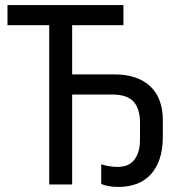

<svg xmlns="http://www.w3.org/2000/svg" viewBox="-20 -734 743 764"><path d="M452.1 9.8Q429.2 9.8 412.1 6.6Q395 3.4 382.8 -2V-80.1Q397 -75.7 413.6 -72.8Q430.2 -69.8 449.2 -69.8Q464.8 -69.8 480.5 -74.5Q496.1 -79.1 508.5 -91.6Q521 -104 529.1 -125.2Q537.1 -146.5 537.1 -180.2V-245.1Q537.1 -301.3 511.5 -329.6Q485.8 -357.9 425.8 -357.9H267.1V0H175.8V-633.8H9.8V-713.9H471.2V-633.8H267.1V-438H436Q481.4 -438 517.1 -426Q552.7 -414.1 577.4 -391.1Q602.1 -368.2 615 -334.2Q627.9 -300.3 627.9 -256.8V-189.9Q627.9 -138.7 615 -101.1Q602.1 -63.5 578.9 -38.8Q555.7 -14.2 523.4 -2.2Q491.2 9.8 452.1 9.8Z"/></svg>

Font: Droid Sans
Style: Regular
Weight: 400
Foundry: Ascender Corporation
Version: Version 1.00 build 114